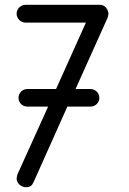

<svg xmlns="http://www.w3.org/2000/svg" viewBox="-20 -774 535 798"><path d="M394 -754H86C66 -754 49 -737 49 -717C49 -697 66 -680 86 -680H337L213 -404H94C73 -404 57 -388 57 -367C57 -347 73 -331 94 -331H180L52 -48C52 -47 49 -35 49 -33C49 -9 72 4 86 4C106 5 113 -3 120 -18L260 -331H356C376 -331 393 -347 393 -367C393 -388 376 -404 356 -404H294L428 -702C428 -704 431 -715 431 -717C431 -717 428 -754 394 -754Z"/></svg>

Font: LS
Style: Regular
Weight: 400
Designer: BSozoo
Foundry: BSozoo
Version: Version 001.000